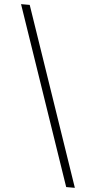

<svg xmlns="http://www.w3.org/2000/svg" viewBox="-63 -823 520 1037"><g transform="rotate(5 197.0 -304.5)"><path d="M8 -786H55L384 177H337Z"/></g></svg>

Font: SpoqaHanSans-Light
Style: Regular
Weight: 300
Designer: [Spoqa Han Sans] Dong-huui Kim \uAE40 \uB3D9 \uD718  Younghwa Kang \uAC15 \uC601 \uD654  [Noto Sans] Ryoko NISHIZUKA \u8
Foundry: Spoqa (http://www.spoqa-han-sans.com)
Version: Version 2.000